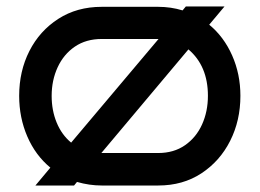

<svg xmlns="http://www.w3.org/2000/svg" viewBox="-20 -571 799 591"><path d="M671 -551 624 -495Q669 -458 694.5 -400.5Q720 -343 720 -276Q720 -200 688.5 -137.5Q657 -75 600 -37.5Q543 0 467 0H293Q255 0 217 -11L208 0H89L135 -55Q89 -93 64 -151Q39 -209 39 -276Q39 -352 70.5 -414Q102 -476 159.5 -513Q217 -550 293 -550H467Q506 -550 542 -539L552 -551ZM293 -451Q245 -451 210.5 -427.5Q176 -404 157.5 -364Q139 -324 139 -276Q139 -231 154.5 -193.5Q170 -156 199 -132L468 -451ZM620 -276Q620 -368 560 -419L292 -100H467Q515 -100 549.5 -124Q584 -148 602 -188Q620 -228 620 -276Z"/></svg>

Font: Bruno Ace SC
Style: Regular
Weight: 400
Version: Version 1.100; ttfautohint (v1.8.4.7-5d5b);gftools[0.9.27]